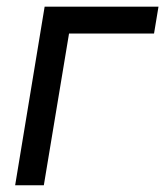

<svg xmlns="http://www.w3.org/2000/svg" viewBox="-20 -549 490 569"><path d="M449.7 -529.3 436.5 -449.7H184.6L109.9 0H24.9L112.3 -529.3Z"/></svg>

Font: Inter 24pt
Style: Italic
Weight: 400
Italic angle: -9.3988°
Designer: Rasmus Andersson
Foundry: rsms
Version: Version 4.001;git-66647c0bb